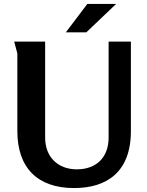

<svg xmlns="http://www.w3.org/2000/svg" viewBox="-20 -943 747 974"><path d="M423 -923 314 -779H418L569 -923ZM209 -732H52L68 -672V-278C68 -92 170 11 356 11C519 11 644 -68 644 -278V-732H531V-245C531 -145 469 -84 370 -84C273 -84 209 -147 209 -245Z"/></svg>

Font: Rosario
Style: Bold
Weight: 700
Designer: Hector Gatti
Foundry: Omnibus Type
Version: Version 1.100